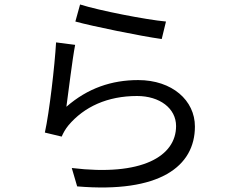

<svg xmlns="http://www.w3.org/2000/svg" viewBox="-20 -801 1040 856"><path d="M316 -705C392 -684 607 -640 701 -627L720 -705C632 -713 422 -754 337 -781ZM315 -601 230 -612C224 -508 200 -300 180 -210L255 -192C262 -208 271 -225 285 -242C355 -325 459 -373 591 -373C692 -373 765 -318 765 -239C765 -104 612 -14 300 -52L324 30C692 61 849 -59 849 -237C849 -353 748 -444 596 -444C478 -444 371 -408 276 -325C285 -389 302 -533 315 -601Z"/></svg>

Font: Noto Sans CJK KR Regular
Style: Regular
Weight: 400
Designer: Ryoko NISHIZUKA (kana & ideographs); Paul D. Hunt (Latin, Greek & Cyrillic); Wenlong ZHANG (bopomofo); Sandoll Communica
Foundry: Adobe Systems Incorporated
Version: Version 1.004;PS 1.004;hotconv 1.0.82;makeotf.lib2.5.63406